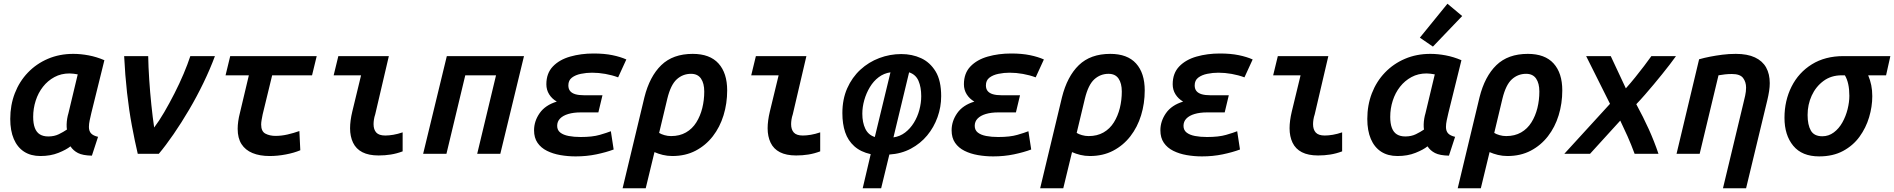

<svg xmlns="http://www.w3.org/2000/svg" viewBox="-20 -825 10161 1030"><path d="M197 12Q145 12 109 -11.5Q73 -35 54 -79.5Q35 -124 35 -187Q35 -261 59.5 -324.5Q84 -388 129.5 -435.5Q175 -483 237 -509.5Q299 -536 373 -536Q413 -536 455.5 -528Q498 -520 540 -502L470 -219Q465 -198 461 -179Q457 -160 457 -144Q457 -122 468.5 -109.5Q480 -97 506 -91L473 10Q424 9 398.5 -4Q373 -17 358 -40Q336 -22 293.5 -5Q251 12 197 12ZM239 -93Q271 -93 295.5 -105Q320 -117 339 -130Q337 -143 337.5 -158.5Q338 -174 340.5 -189Q343 -204 347 -217L397 -426Q386 -428 374.5 -429.5Q363 -431 353 -431Q308 -431 272 -411.5Q236 -392 210.5 -359.5Q185 -327 171.5 -285Q158 -243 158 -198Q158 -162 167 -138.5Q176 -115 194 -104Q212 -93 239 -93Z M719 0Q703 -68 687.5 -151Q672 -234 661.5 -328Q651 -422 646 -524H775Q776 -467 780.5 -398.5Q785 -330 792 -262.5Q799 -195 807 -141Q833 -175 861 -223Q889 -271 916 -324Q943 -377 965 -429Q987 -481 1001 -524H1133Q1107 -454 1071.5 -380.5Q1036 -307 994.5 -236.5Q953 -166 911 -105Q869 -44 832 0Z M1427 12Q1373 12 1334.5 -4Q1296 -20 1275.5 -52Q1255 -84 1255 -134Q1255 -153 1258 -174.5Q1261 -196 1267 -219L1315 -421H1190L1215 -524H1679L1654 -421H1440L1389 -211Q1386 -196 1383.5 -182Q1381 -168 1381 -157Q1381 -120 1404 -108Q1427 -96 1458 -96Q1490 -96 1522.5 -103.5Q1555 -111 1586 -122L1591 -19Q1558 -5 1513.5 3.5Q1469 12 1427 12Z M2011 9Q1958 9 1924 -8.5Q1890 -26 1874 -59.5Q1858 -93 1858 -137Q1858 -157 1861 -179.5Q1864 -202 1870 -227L1917 -421H1770L1795 -524H2066L1993 -212Q1988 -197 1986 -183.5Q1984 -170 1984 -159Q1984 -130 1998.5 -114Q2013 -98 2047 -98Q2066 -98 2090 -102Q2114 -106 2140 -115V-13Q2108 -1 2076.5 4Q2045 9 2011 9Z M2250 0 2377 -524H2791L2664 0H2540L2641 -421H2476L2375 0Z M3068 14Q3026 14 2986 7Q2946 0 2914 -16Q2882 -32 2863.5 -59Q2845 -86 2845 -126Q2845 -175 2875 -218Q2905 -261 2967 -280Q2941 -295 2926 -319Q2911 -343 2911 -373Q2911 -432 2946 -468.5Q2981 -505 3039 -521.5Q3097 -538 3164 -538Q3222 -538 3265.5 -529Q3309 -520 3340 -506L3296 -410Q3264 -422 3227.5 -428.5Q3191 -435 3156 -435Q3126 -435 3096.5 -429Q3067 -423 3048 -408.5Q3029 -394 3029 -367Q3029 -348 3038.5 -336.5Q3048 -325 3066.5 -319.5Q3085 -314 3113 -314H3212L3190 -222H3095Q3057 -222 3028.5 -213.5Q3000 -205 2984.5 -189Q2969 -173 2969 -150Q2969 -127 2985.5 -114Q3002 -101 3030.5 -95.5Q3059 -90 3095 -90Q3158 -90 3197.5 -101.5Q3237 -113 3257 -121L3272 -23Q3232 -8 3179.5 3Q3127 14 3068 14Z M3320 185 3437 -303Q3465 -415 3527.5 -475.5Q3590 -536 3696 -536Q3788 -536 3834.5 -484.5Q3881 -433 3881 -340Q3881 -270 3861.5 -206.5Q3842 -143 3804 -94Q3766 -45 3711.5 -16.5Q3657 12 3587 12Q3560 12 3535.5 6Q3511 0 3491 -9L3444 185ZM3580 -95Q3626 -95 3660 -114.5Q3694 -134 3715.5 -168.5Q3737 -203 3747.5 -245.5Q3758 -288 3758 -334Q3758 -378 3740.5 -403.5Q3723 -429 3687 -429Q3643 -429 3610.5 -399.5Q3578 -370 3560 -296L3516 -112Q3527 -105 3544.5 -100Q3562 -95 3580 -95Z M4251 9Q4198 9 4164 -8.5Q4130 -26 4114 -59.5Q4098 -93 4098 -137Q4098 -157 4101 -179.5Q4104 -202 4110 -227L4157 -421H4010L4035 -524H4306L4233 -212Q4228 -197 4226 -183.5Q4224 -170 4224 -159Q4224 -130 4238.5 -114Q4253 -98 4287 -98Q4306 -98 4330 -102Q4354 -106 4380 -115V-13Q4348 -1 4316.5 4Q4285 9 4251 9Z M4608 185 4651 2Q4597 -10 4563 -40.5Q4529 -71 4514 -115.5Q4499 -160 4499 -218Q4499 -293 4525 -351.5Q4551 -410 4595.5 -451Q4640 -492 4697 -513.5Q4754 -535 4815 -535Q4873 -535 4921 -513Q4969 -491 4999 -442Q5029 -393 5029 -309Q5029 -251 5009.5 -196.5Q4990 -142 4954 -98.5Q4918 -55 4866.5 -27.5Q4815 0 4751 4L4707 185ZM4673 -90 4757 -437Q4722 -432 4694 -411Q4666 -390 4646.5 -357.5Q4627 -325 4616.5 -288Q4606 -251 4606 -215Q4606 -168 4622 -134.5Q4638 -101 4673 -90ZM4773 -88Q4808 -93 4835.5 -114Q4863 -135 4882.5 -166.5Q4902 -198 4912 -235.5Q4922 -273 4922 -309Q4922 -357 4907.5 -391Q4893 -425 4857 -437Z M5308 14Q5266 14 5226 7Q5186 0 5154 -16Q5122 -32 5103.5 -59Q5085 -86 5085 -126Q5085 -175 5115 -218Q5145 -261 5207 -280Q5181 -295 5166 -319Q5151 -343 5151 -373Q5151 -432 5186 -468.5Q5221 -505 5279 -521.5Q5337 -538 5404 -538Q5462 -538 5505.5 -529Q5549 -520 5580 -506L5536 -410Q5504 -422 5467.5 -428.5Q5431 -435 5396 -435Q5366 -435 5336.5 -429Q5307 -423 5288 -408.5Q5269 -394 5269 -367Q5269 -348 5278.5 -336.5Q5288 -325 5306.5 -319.5Q5325 -314 5353 -314H5452L5430 -222H5335Q5297 -222 5268.5 -213.5Q5240 -205 5224.5 -189Q5209 -173 5209 -150Q5209 -127 5225.5 -114Q5242 -101 5270.5 -95.5Q5299 -90 5335 -90Q5398 -90 5437.5 -101.5Q5477 -113 5497 -121L5512 -23Q5472 -8 5419.5 3Q5367 14 5308 14Z M5560 185 5677 -303Q5705 -415 5767.5 -475.5Q5830 -536 5936 -536Q6028 -536 6074.5 -484.5Q6121 -433 6121 -340Q6121 -270 6101.5 -206.5Q6082 -143 6044 -94Q6006 -45 5951.5 -16.5Q5897 12 5827 12Q5800 12 5775.5 6Q5751 0 5731 -9L5684 185ZM5820 -95Q5866 -95 5900 -114.5Q5934 -134 5955.5 -168.5Q5977 -203 5987.5 -245.5Q5998 -288 5998 -334Q5998 -378 5980.5 -403.5Q5963 -429 5927 -429Q5883 -429 5850.5 -399.5Q5818 -370 5800 -296L5756 -112Q5767 -105 5784.5 -100Q5802 -95 5820 -95Z M6428 14Q6386 14 6346 7Q6306 0 6274 -16Q6242 -32 6223.5 -59Q6205 -86 6205 -126Q6205 -175 6235 -218Q6265 -261 6327 -280Q6301 -295 6286 -319Q6271 -343 6271 -373Q6271 -432 6306 -468.5Q6341 -505 6399 -521.5Q6457 -538 6524 -538Q6582 -538 6625.5 -529Q6669 -520 6700 -506L6656 -410Q6624 -422 6587.5 -428.5Q6551 -435 6516 -435Q6486 -435 6456.5 -429Q6427 -423 6408 -408.5Q6389 -394 6389 -367Q6389 -348 6398.5 -336.5Q6408 -325 6426.5 -319.5Q6445 -314 6473 -314H6572L6550 -222H6455Q6417 -222 6388.5 -213.5Q6360 -205 6344.5 -189Q6329 -173 6329 -150Q6329 -127 6345.5 -114Q6362 -101 6390.5 -95.5Q6419 -90 6455 -90Q6518 -90 6557.5 -101.5Q6597 -113 6617 -121L6632 -23Q6592 -8 6539.5 3Q6487 14 6428 14Z M7051 9Q6998 9 6964 -8.5Q6930 -26 6914 -59.5Q6898 -93 6898 -137Q6898 -157 6901 -179.5Q6904 -202 6910 -227L6957 -421H6810L6835 -524H7106L7033 -212Q7028 -197 7026 -183.5Q7024 -170 7024 -159Q7024 -130 7038.5 -114Q7053 -98 7087 -98Q7106 -98 7130 -102Q7154 -106 7180 -115V-13Q7148 -1 7116.5 4Q7085 9 7051 9Z M7477 12Q7425 12 7389 -11.5Q7353 -35 7334 -79.5Q7315 -124 7315 -187Q7315 -261 7339.5 -324.5Q7364 -388 7409.5 -435.5Q7455 -483 7517 -509.5Q7579 -536 7653 -536Q7693 -536 7735.5 -528Q7778 -520 7820 -502L7750 -219Q7745 -198 7741 -179Q7737 -160 7737 -144Q7737 -122 7748.5 -109.5Q7760 -97 7786 -91L7753 10Q7704 9 7678.5 -4Q7653 -17 7638 -40Q7616 -22 7573.5 -5Q7531 12 7477 12ZM7519 -93Q7551 -93 7575.5 -105Q7600 -117 7619 -130Q7617 -143 7617.5 -158.5Q7618 -174 7620.5 -189Q7623 -204 7627 -217L7677 -426Q7666 -428 7654.5 -429.5Q7643 -431 7633 -431Q7588 -431 7552 -411.5Q7516 -392 7490.5 -359.5Q7465 -327 7451.5 -285Q7438 -243 7438 -198Q7438 -162 7447 -138.5Q7456 -115 7474 -104Q7492 -93 7519 -93ZM7667 -575 7597 -623 7745 -805 7824 -739Z M7800 185 7917 -303Q7945 -415 8007.5 -475.5Q8070 -536 8176 -536Q8268 -536 8314.5 -484.5Q8361 -433 8361 -340Q8361 -270 8341.5 -206.5Q8322 -143 8284 -94Q8246 -45 8191.5 -16.5Q8137 12 8067 12Q8040 12 8015.5 6Q7991 0 7971 -9L7924 185ZM8060 -95Q8106 -95 8140 -114.5Q8174 -134 8195.5 -168.5Q8217 -203 8227.5 -245.5Q8238 -288 8238 -334Q8238 -378 8220.5 -403.5Q8203 -429 8167 -429Q8123 -429 8090.5 -399.5Q8058 -370 8040 -296L7996 -112Q8007 -105 8024.5 -100Q8042 -95 8060 -95Z M8372 0 8617 -268 8489 -524H8621L8702 -351Q8728 -380 8752.5 -410.5Q8777 -441 8799.5 -470.5Q8822 -500 8839 -524H8971Q8957 -504 8938 -479.5Q8919 -455 8897 -427.5Q8875 -400 8851.5 -372Q8828 -344 8804.5 -317Q8781 -290 8758 -266Q8796 -196 8825 -132Q8854 -68 8877 0H8749Q8731 -49 8711 -94Q8691 -139 8672 -178L8510 0Z M9223 185 9332 -269Q9337 -289 9342 -311.5Q9347 -334 9347 -355Q9347 -385 9331 -406.5Q9315 -428 9271 -428Q9252 -428 9233.5 -426Q9215 -424 9199 -421L9098 0H8974L9095 -507Q9123 -515 9154 -521Q9185 -527 9219.5 -531.5Q9254 -536 9292 -536Q9354 -536 9394.5 -517Q9435 -498 9454.5 -463Q9474 -428 9474 -379Q9474 -359 9470.5 -336Q9467 -313 9461 -288L9347 185Z M9739 14Q9647 14 9600 -43Q9553 -100 9553 -193Q9553 -285 9591 -360.5Q9629 -436 9700 -480Q9771 -524 9869 -524H10121L10098 -421H10002Q10013 -395 10018.5 -368Q10024 -341 10024 -309Q10024 -253 10007 -196Q9990 -139 9955.5 -91.5Q9921 -44 9867 -15Q9813 14 9739 14ZM9756 -94Q9790 -94 9817.5 -114.5Q9845 -135 9863.5 -168Q9882 -201 9891.5 -239Q9901 -277 9901 -311Q9901 -346 9895 -373.5Q9889 -401 9877 -421H9860Q9803 -421 9762 -390.5Q9721 -360 9699 -312Q9677 -264 9677 -208Q9677 -155 9694.5 -124.5Q9712 -94 9756 -94Z"/></svg>

Font: Ubuntu Sans Mono SemiBold
Style: Italic
Weight: 600
Italic angle: -13.5°
Monospace: yes
Designer: Dalton Maag Ltd
Foundry: Dalton Maag Ltd
Version: Version 1.006